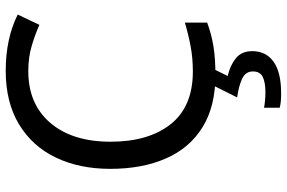

<svg xmlns="http://www.w3.org/2000/svg" viewBox="-186 -671 1004 672"><g transform="rotate(-90 316.0 -335.0)"><path d="M403 -738Q288 -738 222 -661Q156 -584 156 -450Q156 -317 217.5 -239.5Q279 -162 402 -162Q449 -162 491 -170Q533 -178 573 -190V-112Q533 -97 490.5 -90Q448 -83 389 -83Q280 -83 207 -128Q134 -173 97.5 -256Q61 -339 61 -451Q61 -559 100.5 -641.5Q140 -724 217 -770.5Q294 -817 404 -817Q517 -817 601 -775L565 -699Q532 -714 491.5 -726Q451 -738 403 -738ZM473 46Q473 94 436 120.5Q399 147 325 147Q293 147 275 142V87Q284 89 299 90.5Q314 92 328 92Q364 92 383 82.5Q402 73 402 48Q402 22 375.5 10Q349 -2 311 -7L354 -93H412L386 -40Q422 -32 447.5 -12Q473 8 473 46Z"/></g></svg>

Font: Noto Sans Kannada UI
Style: Regular
Weight: 400
Designer: Jelle Bosma - Monotype Design Team
Foundry: Monotype Imaging Inc.
Version: Version 2.005; ttfautohint (v1.8.4.7-5d5b)